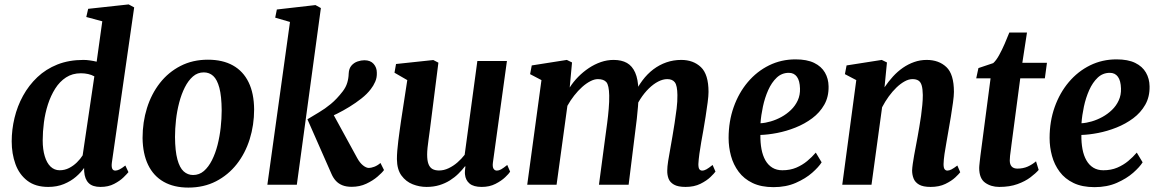

<svg xmlns="http://www.w3.org/2000/svg" viewBox="-20 -837 5254 870"><path d="M487 -101Q484.5 -83 488.2 -73.5Q492 -64 502.5 -64Q510.5 -64 521 -69Q531.5 -74 548 -87L562 -57Q556 -49.5 539.8 -33.5Q523.5 -17.5 497.2 -3.8Q471 10 435.5 10Q399 10 381.5 -7.8Q364 -25.5 361.5 -59.5L361 -76Q347 -55.5 324 -35.8Q301 -16 269.5 -3Q238 10 198.5 10Q140.5 10 103.8 -18.2Q67 -46.5 50 -93.5Q33 -140.5 33 -196.5Q33 -249.5 45.8 -302.8Q58.5 -356 84.5 -403.2Q110.5 -450.5 149.2 -487.2Q188 -524 240.2 -544.8Q292.5 -565.5 358 -565.5Q372 -565.5 387.8 -563.2Q403.5 -561 418 -557.5L443.5 -740.5L371 -760L379.5 -797L563 -817L588 -803.5ZM407.5 -491Q395 -498 379.5 -501.5Q364 -505 346.5 -505Q308 -505 279.2 -486.2Q250.5 -467.5 230.2 -435.5Q210 -403.5 197.2 -364Q184.5 -324.5 179 -282.2Q173.5 -240 173.5 -201Q173.5 -160 182.8 -129.2Q192 -98.5 209.2 -82Q226.5 -65.5 250.5 -65.5Q273 -65.5 292.8 -75.5Q312.5 -85.5 328.5 -101.2Q344.5 -117 354.5 -133Z M922 -566.5Q989 -566.5 1035.5 -540.5Q1082 -514.5 1106.5 -464.2Q1131 -414 1131.5 -341Q1131.5 -270.5 1111.5 -206.5Q1091.5 -142.5 1052.8 -93.2Q1014 -44 958.8 -15.5Q903.5 13 833.5 13Q768 13 721.8 -13.2Q675.5 -39.5 651.2 -89.8Q627 -140 626 -211.5Q626 -283.5 646 -347.5Q666 -411.5 704.5 -460.8Q743 -510 798 -538.2Q853 -566.5 922 -566.5ZM903.5 -509Q875.5 -509 854.2 -490.5Q833 -472 817.5 -441.2Q802 -410.5 792 -372.2Q782 -334 777.5 -293.8Q773 -253.5 773 -216.5Q773.5 -152.5 783.8 -114.8Q794 -77 812.2 -60.5Q830.5 -44 855 -44Q883 -44 904 -62.2Q925 -80.5 940.5 -111.2Q956 -142 965.8 -180.2Q975.5 -218.5 980 -259Q984.5 -299.5 984.5 -337Q984 -401.5 974 -439Q964 -476.5 946.2 -492.8Q928.5 -509 903.5 -509Z M1191.5 0 1294 -737.5 1227 -757 1234.5 -794 1409.5 -814 1434 -800.5 1325 0ZM1573.5 9.5Q1549 9.5 1531.5 2.5Q1514 -4.5 1502 -17.5Q1490 -30.5 1482 -49L1373 -296.5Q1400 -313 1426.2 -328.5Q1452.5 -344 1479.2 -366Q1506 -388 1533 -423Q1547.5 -442 1553.5 -462.2Q1559.5 -482.5 1560 -503.5Q1561 -526.5 1572.5 -539.8Q1584 -553 1600.2 -558.5Q1616.5 -564 1631 -564Q1658.5 -564 1673 -547.5Q1687.5 -531 1687.5 -508Q1688.5 -485.5 1680.2 -466.8Q1672 -448 1660.5 -433.5Q1643.5 -411 1617.8 -390.8Q1592 -370.5 1563.5 -353Q1535 -335.5 1507.8 -322Q1480.5 -308.5 1459 -299L1476 -345L1598.5 -121Q1610.5 -99 1625 -87.5Q1639.5 -76 1651.5 -76Q1661 -76 1675.5 -81.2Q1690 -86.5 1704 -98.5L1720 -66.5Q1711.5 -54.5 1690.5 -36.5Q1669.5 -18.5 1639.8 -4.5Q1610 9.5 1573.5 9.5Z M1912.5 10Q1880.5 10 1850 -2Q1819.5 -14 1799.2 -41.5Q1779 -69 1778.5 -116Q1778.5 -133.5 1780.2 -154.5Q1782 -175.5 1784.8 -198.8Q1787.5 -222 1791 -245.8Q1794.5 -269.5 1797.5 -291.5L1825.5 -474L1767.5 -507.5L1774.5 -547L1943.5 -565L1966.5 -553L1933 -289Q1930.5 -267.5 1927.5 -245.8Q1924.5 -224 1921.8 -204Q1919 -184 1917.2 -166.8Q1915.5 -149.5 1915.5 -136.5Q1915.5 -109.5 1921.5 -93.8Q1927.5 -78 1939.5 -71.2Q1951.5 -64.5 1969.5 -64.5Q1991.5 -64.5 2013 -74.8Q2034.5 -85 2053 -101.2Q2071.5 -117.5 2085.5 -135.5L2143 -560.5H2277L2213.5 -100.5Q2211 -81.5 2216.2 -72.8Q2221.5 -64 2231.5 -64Q2240.5 -64 2250.5 -69.5Q2260.5 -75 2278.5 -89.5L2291.5 -59Q2286.5 -50.5 2269.2 -34Q2252 -17.5 2225 -3.8Q2198 10 2163 10Q2126 10 2107.8 -5.2Q2089.5 -20.5 2087 -46.5Q2086.5 -49 2086.5 -53.2Q2086.5 -57.5 2086.8 -62.5Q2087 -67.5 2087.8 -72.8Q2088.5 -78 2089 -82.5L2087 -83.5Q2074 -66.5 2057 -49.8Q2040 -33 2018.5 -19.5Q1997 -6 1970.8 2Q1944.5 10 1912.5 10Z M2572 -554 2561.5 -440.5Q2578 -466.5 2600.2 -489Q2622.5 -511.5 2648.5 -528.8Q2674.5 -546 2702.8 -555.8Q2731 -565.5 2760.5 -565.5Q2796.5 -565.5 2820.8 -551.8Q2845 -538 2858.2 -508Q2871.5 -478 2873 -427.5Q2873.5 -420.5 2873.2 -412.5Q2873 -404.5 2872.5 -396Q2872 -387.5 2871 -379L2852 -405Q2868.5 -442.5 2890.8 -472.2Q2913 -502 2940.5 -522.8Q2968 -543.5 2999.8 -554.5Q3031.5 -565.5 3067 -565.5Q3121.5 -565.5 3156 -532.8Q3190.5 -500 3190.5 -420.5Q3190.5 -403 3186.5 -372.5Q3182.5 -342 3177.2 -308.2Q3172 -274.5 3167 -246.5Q3162.5 -221.5 3157.5 -193.5Q3152.5 -165.5 3149 -139.5Q3145.5 -113.5 3144.5 -93.5Q3144.5 -76 3149.2 -70Q3154 -64 3161.5 -64Q3171 -64 3181.2 -69.8Q3191.5 -75.5 3209 -89.5L3222 -59.5Q3216.5 -51.5 3199.5 -35Q3182.5 -18.5 3154 -4.2Q3125.5 10 3086.5 10Q3052 10 3033.8 -0.5Q3015.5 -11 3009.2 -28Q3003 -45 3003.5 -64Q3003.5 -81 3007.5 -106.8Q3011.5 -132.5 3017 -161.8Q3022.5 -191 3027 -219Q3031.5 -246.5 3036.8 -279.2Q3042 -312 3046 -345Q3050 -378 3049.5 -406.5Q3049 -449 3038 -463.8Q3027 -478.5 3003.5 -478.5Q2984 -478.5 2962.5 -467.5Q2941 -456.5 2920 -436Q2899 -415.5 2881.2 -387.8Q2863.5 -360 2851.5 -326.5L2873.5 -403.5Q2873 -380.5 2870.8 -353.2Q2868.5 -326 2865.5 -298.2Q2862.5 -270.5 2859 -246L2828.5 0H2694L2723 -218Q2727 -246 2731.2 -278.8Q2735.5 -311.5 2738.2 -344Q2741 -376.5 2740.5 -404.5Q2739.5 -450.5 2727.8 -464.5Q2716 -478.5 2689 -478.5Q2673.5 -478.5 2655 -469Q2636.5 -459.5 2617.8 -442.8Q2599 -426 2581.8 -404Q2564.5 -382 2551 -357.5L2502 0H2369L2433.5 -474L2382 -501L2389.5 -540.5L2548.5 -565.5Z M3703 -101.5Q3690 -80.5 3660.2 -54.2Q3630.5 -28 3586.2 -8.5Q3542 11 3485 11Q3429 11 3390 -7.8Q3351 -26.5 3327 -58.8Q3303 -91 3292.2 -130.8Q3281.5 -170.5 3281.5 -211.5Q3281.5 -287 3304.5 -351.8Q3327.5 -416.5 3368.5 -465Q3409.5 -513.5 3464.8 -540.8Q3520 -568 3584.5 -568Q3636.5 -568 3669.2 -552Q3702 -536 3718 -508.2Q3734 -480.5 3734.5 -446Q3735.5 -398.5 3715 -362.5Q3694.5 -326.5 3660.2 -301Q3626 -275.5 3584.5 -259Q3543 -242.5 3501.5 -234.5Q3460 -226.5 3425.5 -225.5Q3425 -190.5 3430.5 -161.2Q3436 -132 3448.2 -110.5Q3460.5 -89 3479.8 -77.2Q3499 -65.5 3525 -65.5Q3560 -65.5 3587.8 -77.2Q3615.5 -89 3637.5 -107.2Q3659.5 -125.5 3676.5 -145.5ZM3554.5 -507Q3522.5 -507 3499.5 -485.2Q3476.5 -463.5 3461 -428.8Q3445.5 -394 3437 -354.2Q3428.5 -314.5 3426 -278.5Q3447.5 -279.5 3472.2 -286.8Q3497 -294 3520.8 -307Q3544.5 -320 3564 -338.8Q3583.5 -357.5 3594.8 -382Q3606 -406.5 3605 -436Q3604 -471.5 3591 -489.2Q3578 -507 3554.5 -507Z M3988 -441.5Q4005.5 -467.5 4026.2 -490.2Q4047 -513 4071.2 -529.8Q4095.5 -546.5 4122.5 -556Q4149.5 -565.5 4179 -565.5Q4234 -565.5 4268.2 -533.2Q4302.5 -501 4302.5 -420.5Q4302.5 -403 4298.2 -372.2Q4294 -341.5 4288.5 -307.8Q4283 -274 4278 -246.5Q4274 -221.5 4268.8 -193.5Q4263.5 -165.5 4259.8 -139.5Q4256 -113.5 4255.5 -93.5Q4255.5 -76 4260.5 -70Q4265.5 -64 4272.5 -64Q4281 -64 4291.2 -69.2Q4301.5 -74.5 4318 -87L4331 -56.5Q4326 -49.5 4308.8 -33.2Q4291.5 -17 4263.5 -3.5Q4235.5 10 4197 10Q4162.5 10 4144.5 -0.5Q4126.5 -11 4119.8 -28Q4113 -45 4113 -64.5Q4113.5 -77 4116 -94.8Q4118.5 -112.5 4122.2 -133.2Q4126 -154 4130.2 -176Q4134.5 -198 4138 -218Q4141.5 -239 4145.8 -262.8Q4150 -286.5 4153.5 -311.8Q4157 -337 4159.2 -361Q4161.5 -385 4161.5 -406.5Q4161 -435 4156.2 -450.5Q4151.5 -466 4141.2 -472.2Q4131 -478.5 4114.5 -478.5Q4097.5 -478.5 4079 -468.2Q4060.5 -458 4042.2 -440.5Q4024 -423 4007.2 -400Q3990.5 -377 3977 -351L3929 0H3796.5L3860 -474L3808.5 -501L3816 -540.5L3975.5 -565.5L3999 -554Z M4563.5 -183.5Q4561.5 -167 4559.8 -154.2Q4558 -141.5 4556.8 -131Q4555.5 -120.5 4555.5 -110Q4555.5 -92 4564.2 -82.5Q4573 -73 4590 -73Q4616 -73 4636.8 -82.2Q4657.5 -91.5 4674.5 -106L4686.5 -67Q4673 -51.5 4649.2 -33.5Q4625.5 -15.5 4590.5 -2.8Q4555.5 10 4508 10Q4470.5 10 4443.8 -9.2Q4417 -28.5 4417 -76Q4417 -79.5 4417.5 -85.5Q4418 -91.5 4419.2 -102.5Q4420.5 -113.5 4422.5 -131.5Q4424.5 -149.5 4428.5 -177L4468.5 -482H4403.5L4413.5 -528.5L4480.5 -551Q4494 -563 4507.2 -587Q4520.5 -611 4532.5 -638.8Q4544.5 -666.5 4553.5 -689.5H4633.5L4612.5 -552.5H4724L4714.5 -482H4603Z M5157.5 -101.5Q5144.5 -80.5 5114.8 -54.2Q5085 -28 5040.8 -8.5Q4996.5 11 4939.5 11Q4883.5 11 4844.5 -7.8Q4805.5 -26.5 4781.5 -58.8Q4757.5 -91 4746.8 -130.8Q4736 -170.5 4736 -211.5Q4736 -287 4759 -351.8Q4782 -416.5 4823 -465Q4864 -513.5 4919.2 -540.8Q4974.5 -568 5039 -568Q5091 -568 5123.8 -552Q5156.5 -536 5172.5 -508.2Q5188.5 -480.5 5189 -446Q5190 -398.5 5169.5 -362.5Q5149 -326.5 5114.8 -301Q5080.5 -275.5 5039 -259Q4997.5 -242.5 4956 -234.5Q4914.5 -226.5 4880 -225.5Q4879.5 -190.5 4885 -161.2Q4890.5 -132 4902.8 -110.5Q4915 -89 4934.2 -77.2Q4953.5 -65.5 4979.5 -65.5Q5014.5 -65.5 5042.2 -77.2Q5070 -89 5092 -107.2Q5114 -125.5 5131 -145.5ZM5009 -507Q4977 -507 4954 -485.2Q4931 -463.5 4915.5 -428.8Q4900 -394 4891.5 -354.2Q4883 -314.5 4880.5 -278.5Q4902 -279.5 4926.8 -286.8Q4951.5 -294 4975.2 -307Q4999 -320 5018.5 -338.8Q5038 -357.5 5049.2 -382Q5060.5 -406.5 5059.5 -436Q5058.5 -471.5 5045.5 -489.2Q5032.5 -507 5009 -507Z"/></svg>

Font: Merriweather 24pt
Style: Bold Italic
Weight: 700
Italic angle: -7.8°
Designer: Eben Sorkin
Foundry: Eben Sorkin
Version: Version 2.101